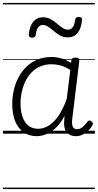

<svg xmlns="http://www.w3.org/2000/svg" viewBox="-20 -905 662 1300"><path d="M228 17Q179 17 141.5 -8.5Q104 -34 83.5 -82.5Q63 -131 63 -200Q63 -248 73.5 -294.5Q84 -341 105.5 -381.5Q127 -422 159 -453Q191 -484 233.5 -501.5Q276 -519 329 -519Q363 -519 396.5 -509Q430 -499 461 -479L463 -496Q465 -506 471.5 -510.5Q478 -515 491 -515Q507 -515 512.5 -509.5Q518 -504 517 -493L469 -99Q466 -77 468.5 -61.5Q471 -46 479.5 -38Q488 -30 502 -30Q516 -30 527.5 -36.5Q539 -43 550 -54.5Q561 -66 572 -81Q577 -88 583.5 -89Q590 -90 598 -84Q607 -78 608.5 -71Q610 -64 606 -57Q595 -37 577.5 -20Q560 -3 539 7Q518 17 494 17Q473 17 458 10.5Q443 4 432.5 -8Q422 -20 417.5 -37Q413 -54 414 -76Q415 -87 415.5 -98.5Q416 -110 417 -121Q389 -68 356.5 -38Q324 -8 291 4.5Q258 17 228 17ZM119 -204Q119 -154 132 -115Q145 -76 172 -54.5Q199 -33 239 -33Q274 -33 309 -54Q344 -75 375.5 -120Q407 -165 432 -237L456 -431Q420 -454 389.5 -462Q359 -470 328 -470Q288 -470 254.5 -456Q221 -442 196 -417Q171 -392 154 -358.5Q137 -325 128 -285.5Q119 -246 119 -204ZM197 -650Q174 -650 175 -671Q180 -728 205 -758Q230 -788 271 -788Q301 -788 323.5 -775Q346 -762 365 -746Q384 -730 402.5 -717Q421 -704 441 -704Q461 -704 473 -721Q485 -738 488 -770Q491 -790 513 -790Q527 -790 531.5 -785Q536 -780 535 -768Q530 -713 506 -682.5Q482 -652 438 -652Q409 -652 386.5 -665Q364 -678 344.5 -694.5Q325 -711 307 -723.5Q289 -736 269 -736Q250 -736 238 -719.5Q226 -703 222 -669Q220 -659 214.5 -654.5Q209 -650 197 -650ZM0 365H622V375H0ZM0 -20H622V0H0ZM0 -505H622V-500H0ZM0 -885H622V-875H0Z"/></svg>

Font: Playwrite GB J Guides
Style: Italic
Weight: 400
Italic angle: -7.01216°
Designer: Veronika Burian, José Scaglione
Foundry: TypeTogether
Version: Version 1.003